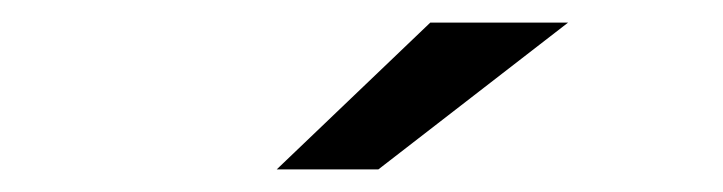

<svg xmlns="http://www.w3.org/2000/svg" viewBox="-20 -757 640 170"><path d="M225 -607H315L483 -737H361Z"/></svg>

Font: Malon Grotesk Med
Style: Regular
Weight: 500
Designer: Julieta Ulanovsky
Foundry: Julieta Ulanovsky
Version: Version 7.200